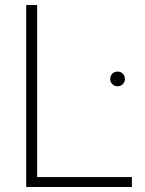

<svg xmlns="http://www.w3.org/2000/svg" viewBox="-20 -750 581 770"><path d="M452 -404Q439 -404 430.5 -412.5Q422 -421 422 -433Q422 -446 430.5 -454.5Q439 -463 452 -463Q464 -463 472.5 -454.5Q481 -446 481 -433Q481 -421 472.5 -412.5Q464 -404 452 -404ZM85 0V-730H129V-40H509V0Z"/></svg>

Font: Nacelle UltraLight
Style: Regular
Weight: 200
Designer: Sora Sagano
Foundry: Sora Sagano
Version: Version 1.000;FEAKit 1.0